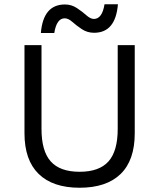

<svg xmlns="http://www.w3.org/2000/svg" viewBox="-20 -872 748 902"><path d="M534 -852Q523 -718 422 -718Q390 -718 364.5 -735Q339 -752 320 -769Q301 -786 284 -786Q246 -786 235 -717H172Q183 -851 285 -851Q316 -851 341.5 -834Q367 -817 386 -800Q405 -783 421 -783Q460 -783 471 -852ZM613 -660V-246Q613 -119 546.5 -54.5Q480 10 354 10Q228 10 161.5 -55Q95 -120 95 -246V-660H175V-266Q175 -162 218.5 -113.5Q262 -65 354 -65Q446 -65 489.5 -113.5Q533 -162 533 -266V-660Z"/></svg>

Font: Elaine Sans
Style: Regular
Weight: 400
Designer: Wei Huang
Foundry: Wei Huang
Version: Version 2.001;December 24, 2019;FontCreator 12.0.0.2547 64-b